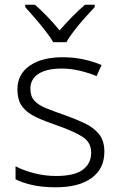

<svg xmlns="http://www.w3.org/2000/svg" viewBox="-20 -785 509 815"><path d="M423 -141Q423 -69 369 -29.5Q315 10 217 10Q161 10 118 0.5Q75 -9 46 -24V-79Q81 -61 126 -49.5Q171 -38 218 -38Q296 -38 331.5 -64.5Q367 -91 367 -137Q367 -181 330 -204.5Q293 -228 221 -253Q171 -270 133.5 -287.5Q96 -305 75 -332Q54 -359 54 -406Q54 -470 106 -506Q158 -542 245 -542Q293 -542 334.5 -533Q376 -524 411 -509L390 -462Q359 -475 320 -484.5Q281 -494 242 -494Q179 -494 144 -472Q109 -450 109 -408Q109 -376 126 -357.5Q143 -339 175 -326Q207 -313 253 -297Q301 -280 339 -262Q377 -244 400 -216Q423 -188 423 -141ZM206 -606Q193 -628 172 -655Q151 -682 128 -708.5Q105 -735 87 -755V-765H128Q155 -742 182.5 -713Q210 -684 233 -656Q257 -684 285.5 -713Q314 -742 341 -765H382V-755Q363 -735 339.5 -708.5Q316 -682 295 -655Q274 -628 262 -606Z"/></svg>

Font: Noto Traditional Nushu Light
Style: Regular
Weight: 300
Designer: LIU Zhao
Foundry: LiuZhao Studio
Version: Version 2.003; ttfautohint (v1.8.4.7-5d5b)